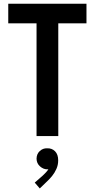

<svg xmlns="http://www.w3.org/2000/svg" viewBox="-20 -740 516 1044"><path d="M178.7 0V-633.3H296.9V0ZM24.9 -613.3V-719.7H450.2V-613.3ZM196.3 284.7 168.9 252.9 211.9 215.3Q221.2 207 230.7 196.5Q240.2 186 246.6 174.8Q252.9 163.6 252.4 153.3L269 151.9Q268.1 163.6 260.3 172.1Q252.4 180.7 236.3 180.7Q215.8 180.7 197.5 164.6Q179.2 148.4 178.7 123Q179.2 96.7 196.5 81.1Q213.9 65.4 236.3 66.4Q262.2 65.4 279.3 82.5Q296.4 99.6 296.4 131.8Q296.4 157.2 286.6 178.7Q276.9 200.2 263.9 216.1Q251 231.9 241.7 240.7Z"/></svg>

Font: Reddit Sans Condensed SemiBold
Style: Regular
Weight: 600
Designer: Stephen Hutchings
Foundry: Reddit
Version: Version 1.014